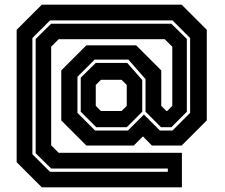

<svg xmlns="http://www.w3.org/2000/svg" viewBox="-20 -764 957 818"><path d="M158 34 51 -73V-637L158 -744H754L861 -637V-251L754 -144H627L589 -183L550 -144H348L241 -251V-464L348 -571H560L667 -464V-313L689 -291H692L714 -313V-565L682 -597H230L198 -565V-145L230 -113H755V34ZM193 -32H695V-46H198L132 -111V-598L198 -663H710L776 -598V-288L710 -222H666L600 -288V-427L527 -510H383L310 -437V-283L385 -208H525L593 -276L661 -208H715L790 -283V-602L715 -677H193L118 -602V-107ZM390 -222 324 -288V-433L388 -496H522L586 -423V-288L520 -222ZM410 -291H498L520 -313V-402L498 -424H410L388 -402V-313Z"/></svg>

Font: Tourney Condensed Regular
Style: Bold
Weight: 700
Width: 3
Designer: Tyler Finck
Foundry: Etcetera Type Co
Version: Version 1.010; ttfautohint (v1.8.3)